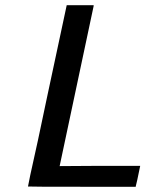

<svg xmlns="http://www.w3.org/2000/svg" viewBox="-20 -714 582 734"><path d="M161 -348 235 -694H338V-691Q338 -690 273 -385Q208 -80 208 -79Q278 -80 362 -80H516Q502 -11 499 -2V0H293Q87 0 87 -1L96 -46Q106 -90 125 -177.5Q144 -265 161 -348Z"/></svg>

Font: KaTeX_SansSerif
Style: Italic
Weight: 400
Version: Version 1.1; ttfautohint (v1.3)